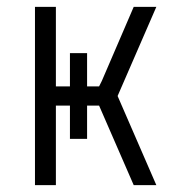

<svg xmlns="http://www.w3.org/2000/svg" viewBox="-20 -540 540 560"><path d="M82 0V-520H143V-288H184V-385H234V-288H269L277 -304L370 -520H436L323 -260L436 0H370L269 -232H234V-135H184V-232H143V0Z"/></svg>

Font: Iosevka SS18 Light
Style: Regular
Weight: 300
Monospace: yes
Designer: Belleve Invis
Foundry: Belleve Invis
Version: Version 25.1.1; ttfautohint (v1.8.4)